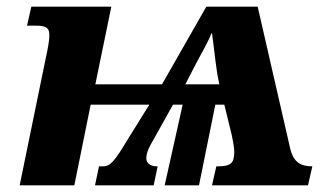

<svg xmlns="http://www.w3.org/2000/svg" viewBox="-20 -556 971 576"><path d="M39 0H203L252 -242H428L362 -136C325 -74 311 -57 290 -57H277L265 0H441L453 -57C436 -56 420 -64 419 -79C418 -99 431 -121 441 -138L499 -242H528L474 0H577L626 -242H653L675 -152C682 -118 685 -102 681 -82C677 -59 657 -57 629 -57L616 0H904L917 -57C883 -57 860 -68 850 -113L753 -536H599L466 -303H266L314 -536H74L61 -479H88C119 -479 128 -472 128 -451C128 -430 122 -404 118 -385ZM536 -303 569 -367C584 -395 608 -437 614 -456H616C622 -415 623 -394 632 -333L638 -303Z"/></svg>

Font: Noto Serif SemiCondensed Extra
Style: Italic
Weight: 800
Width: 4
Italic angle: -12°
Designer: Monotype Design Team
Foundry: Monotype Imaging Inc.
Version: Version 1.901